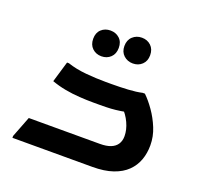

<svg xmlns="http://www.w3.org/2000/svg" viewBox="-121 -826 999 960"><g transform="rotate(20 378.5 -346.0)"><path d="M39 -10 82 -121H460Q495 -121 517.5 -130Q540 -139 551.5 -156.5Q563 -174 563 -199Q563 -233 546.5 -269Q530 -305 502 -332L565 -323Q528 -315 502 -311Q476 -307 452 -305.5Q428 -304 395 -304H358Q324 -304 285 -306.5Q246 -309 208 -316Q170 -323 134 -336L167 -447H177Q221 -432 276 -427Q331 -422 381 -422H413Q457 -422 500.5 -424.5Q544 -427 574 -434H586Q612 -409 638 -372Q664 -335 682 -291Q700 -247 700 -200Q700 -158 687 -122Q674 -86 646 -58.5Q618 -31 573 -15.5Q528 0 464 0H39ZM477 -555Q448 -555 428 -573.5Q408 -592 408 -623Q408 -655 428 -673.5Q448 -692 477 -692Q506 -692 525.5 -673.5Q545 -655 545 -623Q545 -592 525.5 -573.5Q506 -555 477 -555ZM317 -535Q288 -535 268.5 -553.5Q249 -572 249 -604Q249 -636 268.5 -654Q288 -672 317 -672Q346 -672 365.5 -654Q385 -636 385 -604Q385 -572 365.5 -553.5Q346 -535 317 -535Z"/></g></svg>

Font: Kufam SemiBold
Style: Italic
Weight: 600
Italic angle: -11°
Designer: Artur Schmal
Foundry: Original Type
Version: Version 1.301; ttfautohint (v1.8.3)